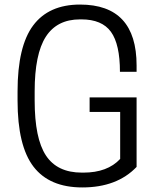

<svg xmlns="http://www.w3.org/2000/svg" viewBox="-20 -811 688 842"><path d="M341 11Q197 11 127 -80Q57 -171 57 -370V-410Q57 -608 125.5 -699.5Q194 -791 331 -791Q579 -791 579 -524V-496H506Q506 -617 466.5 -671.5Q427 -726 337 -726H331Q230 -726 181 -650Q132 -574 132 -410V-370Q132 -204 181.5 -129Q231 -54 339 -54H346Q451 -54 507 -114V-320H373V-384H579V-79Q493 11 341 11Z"/></svg>

Font: Cooper Hewitt
Style: Book
Weight: 705
Designer: Village Type and Design LLC
Foundry: Cooper Hewitt Smithsonian Design Museum
Version: 1.000; ttfautohint (v1.8.1)